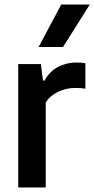

<svg xmlns="http://www.w3.org/2000/svg" viewBox="-20 -828 416 848"><path d="M60.5 0V-545H160.5L170 -472H176.5Q199.5 -513.5 237 -532.8Q274.5 -552 318 -552Q329 -552 339 -551Q349 -550 357 -548.5V-436Q345.5 -438.5 334 -439Q322.5 -439.5 310.5 -439.5Q274 -439.5 238.2 -423.2Q202.5 -407 182 -376V0ZM150.5 -620.5 250.5 -808H376.5L258.5 -620.5Z"/></svg>

Font: Encode Sans Semi Condensed SemiBold
Style: Regular
Weight: 600
Width: 4
Designer: Multiple Designers
Foundry: Impallari Type
Version: Version 3.000; ttfautohint (v1.8.3) -l 8 -r 50 -G 200 -x 14 